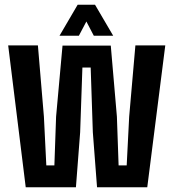

<svg xmlns="http://www.w3.org/2000/svg" viewBox="-20 -792 734 812"><path d="M88.8 0 14.6 -600H140.3L165.7 -298.5L175.9 -92.6H210L217.2 -298.5L244.4 -599.1H448.5L474.4 -298.5L481.6 -92.6H515.8L526.3 -298.5L552.6 -600H679L602.8 0H390.4L372.6 -232.8L363.5 -506.5H328.5L319 -232.8L301.1 0ZM231.7 -640.9 308.5 -772.1H381.8L458.7 -640.9H376.7L345.3 -701.1L313.6 -640.9Z"/></svg>

Font: Big Shoulders Display SC Thin
Style: Regular
Weight: 100
Designer: Patric King
Foundry: XO Type Co
Version: Version 2.002